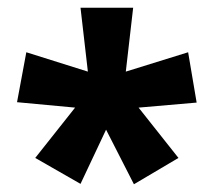

<svg xmlns="http://www.w3.org/2000/svg" viewBox="-20 -781 551 496"><path d="M324 -761H188L207 -596L48 -646L24 -517L174 -503L71 -373L188 -306L254 -446L326 -305L441 -373L338 -503L488 -516L466 -646L305 -596Z"/></svg>

Font: Noto Sans Gujarati UI SemiCondensed ExtraBold
Style: Regular
Weight: 800
Width: 4
Designer: Jelle Bosma - Monotype Design Team, Universal Thirst
Foundry: Monotype Imaging Inc.
Version: Version 2.106